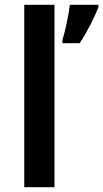

<svg xmlns="http://www.w3.org/2000/svg" viewBox="-20 -780 430 800"><path d="M207 0V-760H81V0ZM390 -750V-760H271C266 -717 252 -651 240 -613V-600H312C345 -650 374 -709 390 -750Z"/></svg>

Font: Noto Sans Bengali UI SemiBold
Style: Regular
Weight: 600
Designer: Jelle Bosma - Monotype Design Team
Foundry: Monotype Imaging Inc.
Version: Version 2.003